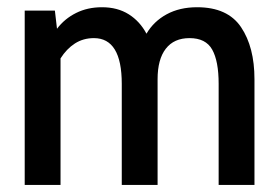

<svg xmlns="http://www.w3.org/2000/svg" viewBox="-20 -524 786 544"><path d="M50 0V-494H135.5L141.5 -442.5Q163 -471 195.5 -487.2Q228 -503.5 269 -503.5Q313 -503.5 344.8 -483.5Q376.5 -463.5 395 -428.5Q415.5 -463.5 452.2 -483.5Q489 -503.5 538.5 -503.5Q625 -503.5 663 -447Q701 -390.5 701 -299.5V0H599.5V-286.5Q599.5 -351 581.2 -383.5Q563 -416 517 -416Q473 -416 449.8 -386Q426.5 -356 426.5 -299.5V0H325V-286.5Q325 -416 246 -416Q216 -416 192.2 -400.8Q168.5 -385.5 151.5 -358.5V0Z"/></svg>

Font: Cabin Condensed Medium
Style: Regular
Weight: 500
Width: 3
Designer: Pablo Impallari
Foundry: Pablo Impallari. http://www.impallari.com Igino Marini. http://www.ikern.com
Version: Version 3.001; ttfautohint (v1.8.3)